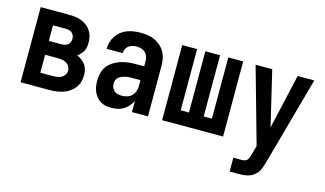

<svg xmlns="http://www.w3.org/2000/svg" viewBox="-87 -799 2173 1284"><g transform="rotate(15 1000.0 -156.5)"><path d="M59 0V-520H259Q281 -520 302 -517Q323 -514 343 -506Q363 -498 380 -485Q397 -472 408.5 -454Q420 -436 425 -415Q430 -394 430 -373Q430 -358 427.5 -343Q425 -328 418 -315Q411 -302 400.5 -291Q390 -280 378 -272Q395 -265 410.5 -253.5Q426 -242 437 -227Q448 -212 452.5 -193Q457 -174 457 -156Q457 -132 450.5 -108.5Q444 -85 429.5 -66.5Q415 -48 395 -34.5Q375 -21 352.5 -13.5Q330 -6 306.5 -3Q283 0 259 0ZM170 -316H259Q271 -316 282 -319Q293 -322 302 -329.5Q311 -337 315 -348Q319 -359 319 -371Q319 -371 319 -371Q319 -371 319 -371Q319 -382 314.5 -393Q310 -404 301.5 -411Q293 -418 282 -421Q271 -424 259 -424H170ZM170 -96H259Q274 -96 289 -98.5Q304 -101 317 -108.5Q330 -116 338 -129Q346 -142 346 -157Q346 -157 346 -157Q346 -157 346 -157Q346 -173 338 -186.5Q330 -200 317 -207.5Q304 -215 289 -217.5Q274 -220 259 -220H170Z M689 8Q669 8 650 4.5Q631 1 614 -9Q597 -19 584.5 -34.5Q572 -50 564.5 -67.5Q557 -85 554 -104.5Q551 -124 551 -143Q551 -170 557.5 -196Q564 -222 579.5 -243Q595 -264 617.5 -278.5Q640 -293 665 -301.5Q690 -310 716.5 -313.5Q743 -317 769 -317H830V-351Q830 -368 825 -383.5Q820 -399 808.5 -410.5Q797 -422 781 -427Q765 -432 748 -432Q734 -432 719.5 -428.5Q705 -425 693 -416Q681 -407 674.5 -393Q668 -379 668 -365H557Q557 -388 563.5 -411Q570 -434 583 -454Q596 -474 615 -489Q634 -504 656 -512.5Q678 -521 701.5 -524.5Q725 -528 748 -528Q773 -528 798 -524.5Q823 -521 845.5 -511Q868 -501 887 -484.5Q906 -468 918.5 -446.5Q931 -425 936 -400.5Q941 -376 941 -351V0H830V-78Q825 -68 823.5 -65.5Q822 -63 819 -58.5Q816 -54 812.5 -49.5Q809 -45 805.5 -41Q802 -37 798 -33Q794 -29 790 -25.5Q786 -22 781.5 -19Q777 -16 772.5 -13Q768 -10 763 -7.5Q758 -5 753 -3Q748 -1 742.5 0.5Q737 2 732 3.5Q727 5 721.5 5.5Q716 6 710.5 6.5Q705 7 699.5 7.5Q694 8 689 8ZM734 -88Q753 -88 771.5 -93.5Q790 -99 803.5 -112Q817 -125 823.5 -143Q830 -161 830 -180V-221H769Q757 -221 745.5 -220Q734 -219 722.5 -216Q711 -213 700 -208.5Q689 -204 680 -196Q671 -188 666.5 -177Q662 -166 662 -154Q662 -140 667 -127Q672 -114 682.5 -104.5Q693 -95 706.5 -91.5Q720 -88 734 -88Z M1039 0V-520H1142V-96H1199V-520H1301V-96H1358V-520H1461V0Z M1564 215V119H1621Q1631 119 1641.5 116.5Q1652 114 1659 106.5Q1666 99 1669.5 89.5Q1673 80 1676 70L1694 3L1547 -520H1662L1752 -141L1838 -520H1953L1783 95Q1778 113 1771.5 130.5Q1765 148 1754.5 163.5Q1744 179 1728.5 190Q1713 201 1695 206.5Q1677 212 1658.5 213.5Q1640 215 1621 215Z"/></g></svg>

Font: Iosevka SS04
Style: Bold
Weight: 700
Monospace: yes
Designer: Belleve Invis
Foundry: Belleve Invis
Version: Version 19.0.0; ttfautohint (v1.8.4)